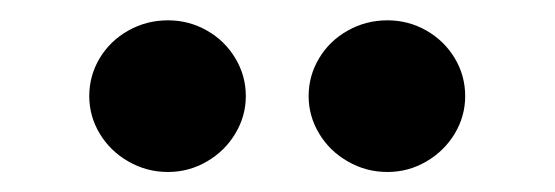

<svg xmlns="http://www.w3.org/2000/svg" viewBox="-20 -767 543 188"><path d="M67.4 -672.9Q67.4 -692.9 77.6 -710Q87.9 -727.1 105.7 -737.1Q123.5 -747.1 144.5 -747.1Q165 -747.1 182.6 -737.1Q200.2 -727.1 210.4 -710Q220.7 -692.9 220.7 -672.9Q220.7 -653.3 210.4 -636.2Q200.2 -619.1 182.6 -608.9Q165 -598.6 144.5 -598.6Q123.5 -598.6 105.7 -608.9Q87.9 -619.1 77.6 -636.2Q67.4 -653.3 67.4 -672.9ZM282.2 -672.9Q282.2 -692.9 292.5 -710Q302.7 -727.1 320.6 -737.1Q338.4 -747.1 359.4 -747.1Q379.9 -747.1 397.5 -737.1Q415 -727.1 425.3 -710Q435.5 -692.9 435.5 -672.9Q435.5 -653.3 425.3 -636.2Q415 -619.1 397.5 -608.9Q379.9 -598.6 359.4 -598.6Q338.4 -598.6 320.6 -608.9Q302.7 -619.1 292.5 -636.2Q282.2 -653.3 282.2 -672.9Z"/></svg>

Font: Pretendard JP ExtraBold
Style: Regular
Weight: 800
Designer: Base glyphs from Inter by Rasmus Andersson; Hangeul glyphs from Noto Sans CJK(Source Han Sans) by Jang Soo-young and Kan
Foundry: Kil Hyung-jin
Version: Version 1.309